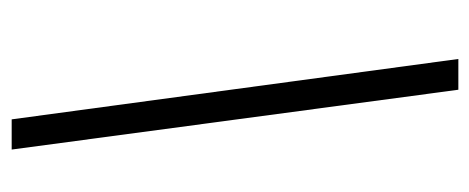

<svg xmlns="http://www.w3.org/2000/svg" viewBox="-264 -512 824 337"><g transform="rotate(90 148.5 -343.0)"><path d="M189 49 83 -735H137L242 49Z"/></g></svg>

Font: Archivo SemiExpanded ExtraLight
Style: Italic
Weight: 250
Width: 6
Italic angle: -10°
Designer: Hector Gatti
Foundry: Omnibus-Type
Version: Version 2.001